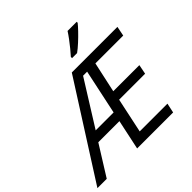

<svg xmlns="http://www.w3.org/2000/svg" viewBox="-285 -1159 1372 1372"><g transform="rotate(-45 401.0 -472.5)"><path d="M-57.1 0 397.9 -713.9H858.9L844.2 -640.6H563L512.7 -409.7H776.4L762.2 -337.4H499.5L443.4 -73.2H723.6L708 0H344.2L392.6 -227.5H179.2L37.1 0ZM226.1 -300.8H407.2L479.5 -640.6H438.5ZM471.7 -785.2V-797.4Q489.7 -816.9 510.7 -842.8Q531.7 -868.7 552 -895.8Q572.3 -922.9 586.4 -945.3H678.7V-935.5Q664.6 -917.5 637.5 -889.2Q610.4 -860.8 579.3 -832.3Q548.3 -803.7 522.5 -785.2Z"/></g></svg>

Font: Open Sans
Style: Italic
Weight: 400
Italic angle: -12°
Designer: Monotype Design Team
Foundry: Monotype Imaging Inc.
Version: Version 3.000; ttfautohint (v1.8.4)